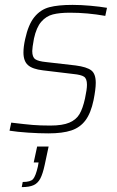

<svg xmlns="http://www.w3.org/2000/svg" viewBox="-20 -538 481 786"><path d="M19 -3 26 -36Q84 -29 114 -26.5Q144 -24 186 -24Q236 -24 264 -36Q292 -48 305.5 -71Q319 -94 328 -135Q336 -172 336 -191Q336 -216 324 -224Q312 -232 281 -235L156 -250Q113 -255 94.5 -271.5Q76 -288 76 -323Q76 -347 83 -378Q96 -438 121 -468.5Q146 -499 182 -508.5Q218 -518 277 -518Q311 -518 350 -514.5Q389 -511 418 -506L411 -473Q338 -486 266 -486Q224 -486 196.5 -479Q169 -472 149 -449Q129 -426 119 -380Q112 -342 112 -329Q112 -304 124.5 -295.5Q137 -287 168 -284L290 -270Q335 -264 353.5 -250Q372 -236 372 -199Q372 -173 363 -128Q352 -75 330 -45.5Q308 -16 272 -4Q236 8 178 8Q140 8 95 5Q50 2 19 -3ZM135 144 138 127H118L132 62H179L163 137Q155 174 145 193Q135 212 117.5 220Q100 228 69 228L73 207Q105 207 115.5 195Q126 183 135 144Z"/></svg>

Font: Saira Semi Condensed Thin
Style: Italic
Weight: 100
Width: 4
Italic angle: -12°
Designer: Hector Gatti with collaboration of the Omnibus-Type team
Foundry: Omnibus-Type
Version: Version 1.001; ttfautohint (v1.8)